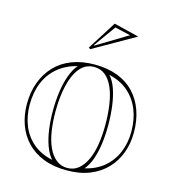

<svg xmlns="http://www.w3.org/2000/svg" viewBox="-111 -822 836 929"><g transform="rotate(15 307.5 -358.0)"><path d="M307 -515Q372 -515 422 -496Q472 -477 506 -441Q540 -405 557.5 -355.5Q575 -306 575 -246Q575 -191 557.5 -143.5Q540 -96 506 -60.5Q472 -25 422.5 -5Q373 15 307 15Q241 15 190.5 -5Q140 -25 106.5 -60.5Q73 -96 56 -143.5Q39 -191 39 -246Q39 -306 57.5 -355.5Q76 -405 110.5 -441Q145 -477 195 -496Q245 -515 307 -515ZM308 -503Q265 -503 237 -469Q209 -435 195.5 -377Q182 -319 182 -246Q182 -195 189 -149.5Q196 -104 211.5 -70Q227 -36 251 -16.5Q275 3 307 3Q339 3 362.5 -16Q386 -35 402 -69.5Q418 -104 425 -149Q432 -194 432 -246Q432 -300 425 -347Q418 -394 403 -429Q388 -464 364.5 -483.5Q341 -503 308 -503ZM53 -246Q53 -190 72 -142.5Q91 -95 129.5 -62Q168 -29 227 -16Q207 -39 194 -74.5Q181 -110 175 -154Q169 -198 169 -246Q169 -297 175.5 -343Q182 -389 195.5 -426Q209 -463 229 -486Q174 -473 134 -440Q94 -407 73.5 -358Q53 -309 53 -246ZM562 -246Q562 -308 542 -357Q522 -406 483.5 -439Q445 -472 388 -485Q409 -462 421.5 -425.5Q434 -389 440 -343Q446 -297 446 -246Q446 -199 440 -155Q434 -111 421.5 -75.5Q409 -40 389 -17Q446 -30 484.5 -63Q523 -96 542.5 -143.5Q562 -191 562 -246ZM266 -581 258 -587 349 -731 475 -700ZM278 -604 281 -603 435 -696 357 -714Z"/></g></svg>

Font: Kalnia Glaze Thin Medium
Style: Regular
Weight: 500
Version: Version 1.110